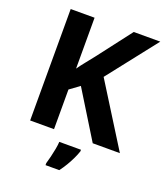

<svg xmlns="http://www.w3.org/2000/svg" viewBox="-166 -824 991 1156"><g transform="rotate(20 330.0 -246.5)"><path d="M85 0V-714H238V-388Q257 -415 279 -442Q301 -469 322 -496L489 -714H659L411 -398L660 0H486L301 -300L238 -254V0ZM433 71Q425 95 413 120Q401 145 386 170.5Q371 196 352 221H264V208Q270 188 276.5 161.5Q283 135 288 108Q293 81 294 61H433Z"/></g></svg>

Font: Noto Sans Symbols
Style: Bold
Weight: 700
Version: Version 2.002